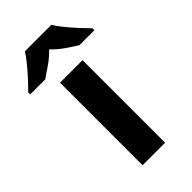

<svg xmlns="http://www.w3.org/2000/svg" viewBox="-296 -832 898 898"><g transform="rotate(-45 153.0 -383.0)"><path d="M227 0H78V-546H227ZM240 -766Q254 -744 276.5 -716.5Q299 -689 323 -663Q347 -637 365 -619V-606H266Q240 -622 209 -643.5Q178 -665 152 -692Q126 -665 96 -644Q66 -623 40 -606H-59V-619Q-40 -638 -16.5 -663.5Q7 -689 29.5 -716.5Q52 -744 66 -766Z"/></g></svg>

Font: Noto Sans Gurmukhi
Style: Regular
Weight: 400
Designer: Jelle Bosma - Monotype Design Team
Foundry: Monotype Imaging Inc.
Version: Version 2.003